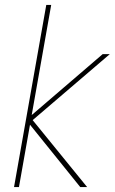

<svg xmlns="http://www.w3.org/2000/svg" viewBox="-20 -760 466 780"><path d="M37 0 168 -740H188L57 0ZM86 -273 397 -540H426L94 -256V-295L334 0H306Z"/></svg>

Font: Poppins Variable
Style: Italic
Weight: 100
Italic angle: -10°
Designer: Jonny Pinhorn
Foundry: Indian Type Foundry
Version: Version 6.000